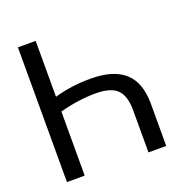

<svg xmlns="http://www.w3.org/2000/svg" viewBox="-127 -831 932 952"><g transform="rotate(-20 339.5 -355.5)"><path d="M66.9 0V-710.9H160.6V-416Q251 -441.9 350.1 -441.9Q471.2 -441.9 530.3 -389.2Q589.4 -336.4 590.8 -227.5V0H497.1V-225.1Q496.6 -299.3 463.1 -332Q429.7 -364.7 350.1 -364.7Q258.3 -364.7 160.6 -337.9V0Z"/></g></svg>

Font: Mardoto
Style: Regular
Weight: 400
Designer: Christian Robertson, Vahan Hovhannisyan
Foundry: Google
Version: Version 1.000